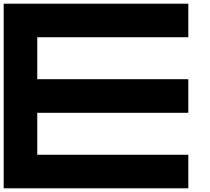

<svg xmlns="http://www.w3.org/2000/svg" viewBox="-20 -820 1140 1040"><path d="M1000 200V18.2H181.8V-209H1000V-391H181.8V-618.2H1000V-800H0V200Z"/></svg>

Font: Kubos
Style: Light
Weight: 300
Version: Version 001.000